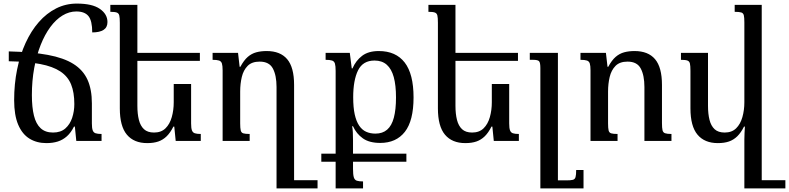

<svg xmlns="http://www.w3.org/2000/svg" viewBox="-20 -787 4405 1072"><path d="M239 12Q185 12 144.5 -13Q104 -38 81.5 -91Q59 -144 59 -228Q59 -318 75.5 -399Q92 -480 123 -547.5Q154 -615 197 -664Q240 -713 293.5 -740Q347 -767 409 -767Q495 -767 537.5 -737.5Q580 -708 580 -664Q580 -634 558 -620Q536 -606 495 -606Q495 -671 474 -697Q453 -723 406 -723Q366 -723 329 -700.5Q292 -678 261 -636Q230 -594 207 -536Q184 -478 171 -407Q158 -336 158 -256Q158 -188 169.5 -141.5Q181 -95 207 -71Q233 -47 276 -47Q319 -47 345 -70Q371 -93 383 -129.5Q395 -166 395 -206Q395 -271 377 -315.5Q359 -360 317 -388Q275 -416 204.5 -429.5Q134 -443 29 -445V-500Q158 -497 247 -480.5Q336 -464 390 -430Q444 -396 468.5 -342Q493 -288 493 -210V-98Q493 -72 497.5 -59.5Q502 -47 513.5 -43Q525 -39 547 -39V0H406L398 -80H393Q376 -46 353.5 -26Q331 -6 303 3Q275 12 239 12Z M1047 -318V-98Q1047 -72 1051.5 -59.5Q1056 -47 1067.5 -43Q1079 -39 1101 -39V0H961L953 -80H948Q931 -46 910.5 -26Q890 -6 864 3Q838 12 802 12Q728 12 688.5 -35Q649 -82 649 -182V-660Q649 -688 646 -700.5Q643 -713 632 -717Q621 -721 596 -721V-760H747V-196Q747 -151 755.5 -117.5Q764 -84 784 -65.5Q804 -47 840 -47Q880 -47 904 -70.5Q928 -94 939 -133Q950 -172 950 -216V-318ZM727 -447V-492H1096V-447Z M1469 -502Q1545 -502 1583.5 -456.5Q1622 -411 1622 -313V265H1524V-301Q1524 -366 1503.5 -404.5Q1483 -443 1430 -443Q1386 -443 1362.5 -419Q1339 -395 1330 -357Q1321 -319 1321 -276V-98Q1321 -72 1324 -59Q1327 -46 1338.5 -42.5Q1350 -39 1374 -39V0H1223V-394Q1223 -420 1219 -432.5Q1215 -445 1203 -449Q1191 -453 1167 -453V-492H1309L1318 -414H1322Q1342 -451 1363.5 -469.5Q1385 -488 1411 -495Q1437 -502 1469 -502ZM1545 265V219H1753V265Z M2095 -502Q2190 -502 2239.5 -438Q2289 -374 2289 -243Q2289 -113 2240.5 -51Q2192 11 2103 11Q2042 11 2006 -14.5Q1970 -40 1951 -82H1946Q1949 -69 1950 -48Q1951 -27 1951 -3Q1951 21 1951 43V156Q1951 188 1955.5 203Q1960 218 1972.5 222Q1985 226 2007 226V265H1854V-391Q1854 -419 1850 -432Q1846 -445 1834 -449Q1822 -453 1798 -453V-492H1933L1944 -405H1948Q1967 -449 2002 -475.5Q2037 -502 2095 -502ZM2076 -41Q2116 -41 2141.5 -63Q2167 -85 2179 -130Q2191 -175 2191 -243Q2191 -311 2178.5 -356.5Q2166 -402 2139.5 -425.5Q2113 -449 2071 -449Q2006 -449 1979 -394Q1952 -339 1952 -244Q1952 -187 1960.5 -148.5Q1969 -110 1985 -86Q2001 -62 2024 -51.5Q2047 -41 2076 -41ZM1774 116V71H2249V116Z M2823 -318V-98Q2823 -72 2827.5 -59.5Q2832 -47 2843.5 -43Q2855 -39 2877 -39V0H2737L2729 -80H2724Q2707 -46 2686.5 -26Q2666 -6 2640 3Q2614 12 2578 12Q2504 12 2464.5 -35Q2425 -82 2425 -182V-660Q2425 -688 2422 -700.5Q2419 -713 2408 -717Q2397 -721 2372 -721V-760H2523V-196Q2523 -151 2531.5 -117.5Q2540 -84 2560 -65.5Q2580 -47 2616 -47Q2656 -47 2680 -70.5Q2704 -94 2715 -133Q2726 -172 2726 -216V-318ZM2503 -447V-492H2872V-447Z M3238 162V265H2997V-407Q2997 -437 2990 -445Q2983 -453 2957 -453H2938V-492H3095V220H3144Q3167 220 3178.5 217Q3190 214 3193.5 201.5Q3197 189 3197 162Z M3729 -39V0H3578V-301Q3578 -366 3557.5 -404.5Q3537 -443 3484 -443Q3440 -443 3416.5 -419Q3393 -395 3384 -357Q3375 -319 3375 -276V-98Q3375 -72 3378 -59Q3381 -46 3392.5 -42.5Q3404 -39 3428 -39V0H3277V-394Q3277 -420 3273 -432.5Q3269 -445 3257 -449Q3245 -453 3221 -453V-492H3363L3372 -414H3376Q3396 -451 3417.5 -469.5Q3439 -488 3465 -495Q3491 -502 3523 -502Q3599 -502 3637.5 -456.5Q3676 -411 3676 -313V-100Q3676 -73 3679 -60Q3682 -47 3693.5 -43Q3705 -39 3729 -39Z M3988 12Q3914 12 3874.5 -35Q3835 -82 3835 -182V-392Q3835 -420 3832 -432.5Q3829 -445 3818 -449Q3807 -453 3782 -453V-492H3933V-196Q3933 -151 3941.5 -117.5Q3950 -84 3970 -65.5Q3990 -47 4026 -47Q4066 -47 4090 -70.5Q4114 -94 4125 -133Q4136 -172 4136 -216V-662Q4136 -689 4133 -701.5Q4130 -714 4118.5 -717.5Q4107 -721 4082 -721V-760H4233V265H4136V-8Q4136 -26 4137 -44Q4138 -62 4139 -80H4134Q4117 -46 4096.5 -26Q4076 -6 4050 3Q4024 12 3988 12ZM4217 265V219H4365V265Z"/></svg>

Font: Noto Serif Armenian
Style: Regular
Weight: 400
Designer: Monotype Design Team
Foundry: Monotype Imaging Inc.
Version: Version 2.007